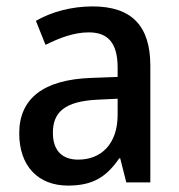

<svg xmlns="http://www.w3.org/2000/svg" viewBox="-20 -569 560 599"><path d="M269 -549C201 -549 139 -531 92 -504L122 -429C166 -451 211 -468 257 -468C315 -468 347 -437 347 -358V-329L266 -326C116 -321 40 -262 40 -153C40 -51 99 10 192 10C270 10 312 -17 352 -75H355L374 0H449V-364C449 -488 391 -549 269 -549ZM284 -258 347 -261V-211C347 -119 295 -71 224 -71C176 -71 145 -97 145 -155C145 -219 182 -253 284 -258Z"/></svg>

Font: Noto Sans Lao Looped SemiCondensed Medium
Style: Regular
Weight: 500
Width: 4
Designer: Mark Frömberg, Ben Mitchell
Foundry: The Fontpad Ltd
Version: Version 1.002